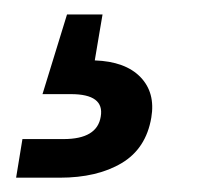

<svg xmlns="http://www.w3.org/2000/svg" viewBox="-20 -43 311 267"><path d="M2.4 204.1 11.2 150.4H68.4Q115.2 150.4 120.1 119.1Q125.5 87.9 78.6 87.9H39.1L73.2 -22.9H122.6L118.7 0L111.8 41Q154.3 42.5 175.3 64.2Q196.3 85.9 190.4 120.6Q183.1 163.6 149.2 183.8Q115.2 204.1 63 204.1Z"/></svg>

Font: Inter Display Medium
Style: Italic
Weight: 500
Italic angle: -9.39999°
Designer: Rasmus Andersson
Foundry: rsms
Version: Version 4.000;git-a52131595